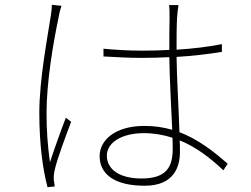

<svg xmlns="http://www.w3.org/2000/svg" viewBox="-20 -761 1040 796"><path d="M195 -741C195 -730 194 -717 191 -698C178 -612 143 -433 143 -293C143 -160 158 -57 177 15L207 12C206 5 204 -7 203 -16C202 -29 204 -44 207 -57C216 -100 254 -201 275 -256L253 -273C235 -227 205 -143 187 -88C177 -164 173 -218 173 -294C173 -416 199 -577 224 -694C227 -712 231 -725 235 -737ZM696 -144C696 -71 672 -21 567 -21C478 -21 423 -57 423 -116C423 -170 485 -209 576 -209C618 -209 658 -202 695 -190C696 -172 696 -156 696 -144ZM924 -82C867 -132 803 -183 724 -213C721 -312 713 -433 712 -525C776 -529 840 -536 900 -546V-578C844 -567 779 -559 712 -555C712 -598 712 -650 714 -686C715 -704 717 -720 720 -740H681C683 -725 683 -704 683 -685C682 -649 682 -606 682 -554C645 -552 607 -551 569 -551C513 -551 463 -554 409 -559V-527C465 -524 512 -521 566 -521C605 -521 643 -522 682 -524C683 -437 690 -312 694 -223C659 -233 621 -239 579 -239C455 -239 393 -178 393 -114C393 -40 453 9 580 9C704 9 726 -73 726 -131C726 -146 726 -162 725 -179C792 -152 851 -107 906 -55Z"/></svg>

Font: Noto Sans CJK Thin
Style: Regular
Weight: 100
Designer: Ryoko NISHIZUKA (kana & ideographs); Paul D. Hunt (Latin, Greek & Cyrillic); Wenlong ZHANG (bopomofo); Sandoll Communica
Foundry: Adobe Systems Incorporated
Version: Version 1.000;PS 1;hotconv 1.0.78;makeotf.lib2.5.61930